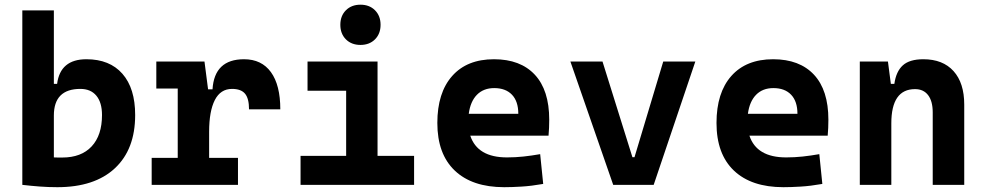

<svg xmlns="http://www.w3.org/2000/svg" viewBox="-20 -776 4142 806"><path d="M73.7 0V-732.4H206.1V-423.8H219.7Q232.9 -527.3 342.8 -527.3Q440.4 -527.3 493.9 -466.3Q547.4 -405.3 547.4 -293Q547.4 -148.9 462.2 -69.6Q377 9.8 220.7 9.8Q183.6 9.8 147.5 7.1Q111.3 4.4 73.7 0ZM206.1 -291V-115.2Q214.8 -114.7 223.6 -114.7Q232.4 -114.7 241.2 -114.7Q321.3 -114.7 364.7 -161.4Q408.2 -208 408.2 -293Q408.2 -345.7 384.5 -374.3Q360.8 -402.8 317.4 -402.8Q206.1 -402.8 206.1 -291Z M616.7 0V-113.3H726.1V-404.3H636.2V-517.6H838.4L853.5 -400.9H872.1Q879.9 -527.3 1004.4 -527.3Q1078.1 -527.3 1117.4 -473.1Q1156.7 -418.9 1156.7 -316.9H1025.4Q1025.4 -362.8 1008.5 -382.8Q991.7 -402.8 954.1 -402.8Q905.8 -402.8 881.8 -356Q857.9 -309.1 857.9 -222.7V-113.3H979V0Z M1493.2 -587.4Q1455.6 -587.4 1432.1 -610.8Q1408.7 -634.3 1408.7 -671.9Q1408.7 -709.5 1432.1 -732.9Q1455.6 -756.3 1493.2 -756.3Q1530.8 -756.3 1554.2 -732.9Q1577.6 -709.5 1577.6 -671.9Q1577.6 -634.3 1554.2 -610.8Q1530.8 -587.4 1493.2 -587.4ZM1241.7 0V-121.6H1433.1V-395H1271V-517.6H1564.9V-121.6H1718.3V0Z M2096.7 9.8Q1962.4 9.8 1889.2 -59.8Q1815.9 -129.4 1815.9 -259.8Q1815.9 -386.7 1878.2 -457Q1940.4 -527.3 2053.7 -527.3Q2164.6 -527.3 2225.1 -462.4Q2285.6 -397.5 2285.6 -273.4Q2285.6 -238.3 2282.7 -206.5H1954.1Q1984.4 -115.2 2108.4 -115.2Q2143.6 -115.2 2177.7 -118.9Q2211.9 -122.6 2247.6 -128.9L2260.3 -3.9Q2210.4 4.9 2169.4 7.3Q2128.4 9.8 2096.7 9.8ZM2054.7 -406.2Q2009.8 -406.2 1982.2 -378.2Q1954.6 -350.1 1947.8 -298.3H2155.8Q2155.8 -350.6 2129.2 -378.4Q2102.5 -406.2 2054.7 -406.2Z M2554.2 0 2374.5 -517.6H2509.3L2634.8 -116.2H2643.6L2764.2 -517.6H2898.9L2724.1 0Z M3268.6 9.8Q3134.3 9.8 3061 -59.8Q2987.8 -129.4 2987.8 -259.8Q2987.8 -386.7 3050 -457Q3112.3 -527.3 3225.6 -527.3Q3336.4 -527.3 3397 -462.4Q3457.5 -397.5 3457.5 -273.4Q3457.5 -238.3 3454.6 -206.5H3126Q3156.2 -115.2 3280.3 -115.2Q3315.4 -115.2 3349.6 -118.9Q3383.8 -122.6 3419.4 -128.9L3432.1 -3.9Q3382.3 4.9 3341.3 7.3Q3300.3 9.8 3268.6 9.8ZM3226.6 -406.2Q3181.6 -406.2 3154.1 -378.2Q3126.5 -350.1 3119.6 -298.3H3327.6Q3327.6 -350.6 3301 -378.4Q3274.4 -406.2 3226.6 -406.2Z M3589.4 0V-517.6H3707.5L3719.7 -423.8H3734.4Q3741.7 -476.1 3770 -501.7Q3798.3 -527.3 3856 -527.3Q3938 -527.3 3982.9 -477.5Q4027.8 -427.7 4027.8 -336.9V0H3895.5V-304.2Q3895.5 -351.1 3876.2 -376.5Q3856.9 -401.9 3821.3 -401.9Q3721.7 -401.9 3721.7 -258.3V0Z"/></svg>

Font: Caskaydia Cove
Style: Bold
Weight: 700
Monospace: yes
Designer: Aaron Bell
Foundry: Saja Typeworks
Version: Version 4.300; ttfautohint (v1.8.3)